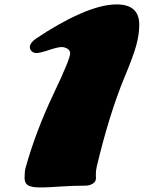

<svg xmlns="http://www.w3.org/2000/svg" viewBox="-20 -817 637 851"><path d="M404.8 -44.9 405.3 -26.9Q405.3 -11.7 390.9 -2.9Q376.5 5.9 358.9 5.9Q301.8 5.9 246.8 9.8Q191.9 13.7 167.7 13.7Q143.6 13.7 133.5 12.7Q123.5 11.7 111.8 7.8Q88.9 0 88.9 -28.8Q88.9 -57.6 93.3 -72.8Q138.2 -234.4 217.8 -401.9Q291 -555.2 291 -580.6Q291 -593.3 279.3 -600.8Q267.6 -608.4 252.2 -608.4Q236.8 -608.4 196.8 -595.2Q156.7 -582 142.3 -582Q127.9 -582 120.1 -590.1Q112.3 -598.1 112.3 -607.9Q112.3 -627.4 140.6 -646.5Q241.7 -714.8 335.4 -756.1Q429.2 -797.4 497.1 -797.4Q597.2 -797.4 597.2 -707.5Q597.2 -663.6 583.7 -615Q570.3 -566.4 532.2 -475.6Q464.4 -311.5 409.2 -80.1Q404.8 -62 404.8 -44.9Z"/></svg>

Font: Sonsie One
Style: Regular
Weight: 400
Designer: Riccardo De Franceschi
Foundry: Sorkin Type Co
Version: Version 1.003